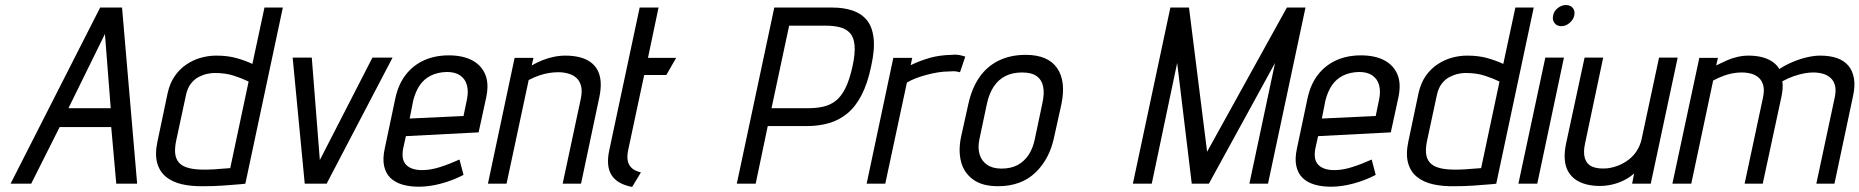

<svg xmlns="http://www.w3.org/2000/svg" viewBox="-20 -730 7389 763"><path d="M525 0 465 -700H378L22 0H104L217 -225H422L442 0ZM252 -300 397 -595 420 -300Z M955 0 1104 -700H1031L983 -476Q953 -490 918.5 -499.5Q884 -509 839 -509Q810 -509 780 -501Q750 -493 722.5 -475Q695 -457 675 -428.5Q655 -400 646 -359L606 -169Q595 -118 604.5 -83Q614 -48 640 -27Q666 -6 704.5 2.5Q743 11 790 10Q806 10 825.5 9.5Q845 9 865.5 7.5Q886 6 904.5 4.5Q923 3 936.5 2Q950 1 955 0ZM968 -406 895 -62Q895 -62 890 -61.5Q885 -61 876.5 -60.5Q868 -60 856 -59Q844 -58 830.5 -57Q817 -56 803 -56Q758 -55 731 -62Q704 -69 691 -84Q678 -99 676 -121.5Q674 -144 681 -175L719 -352Q725 -380 738.5 -397.5Q752 -415 769.5 -424Q787 -433 803.5 -436.5Q820 -440 832 -440Q876 -440 908.5 -429.5Q941 -419 968 -406Z M1143 -501 1191 0H1278L1540 -501H1460L1251 -94L1219 -501Z M1582 -139 1593 -189 1882 -204 1912 -342Q1924 -398 1908 -435Q1892 -472 1855 -491Q1818 -510 1763 -510Q1709 -510 1665.5 -490.5Q1622 -471 1592.5 -433Q1563 -395 1551 -339L1509 -140Q1500 -99 1506.5 -70Q1513 -41 1531.5 -23Q1550 -5 1579 3.5Q1608 12 1645 12Q1686 12 1733 -0.5Q1780 -13 1822 -35L1806 -96Q1766 -78 1728.5 -66Q1691 -54 1657 -54Q1637 -54 1621 -59Q1605 -64 1594.5 -74.5Q1584 -85 1581 -101Q1578 -117 1582 -139ZM1836 -337 1822 -269 1608 -259 1622 -330Q1631 -366 1648 -391Q1665 -416 1692 -429.5Q1719 -443 1756 -444Q1789 -444 1809 -430Q1829 -416 1835.5 -391.5Q1842 -367 1836 -337Z M2289 -342 2216 0H2289L2362 -345Q2369 -379 2367 -405.5Q2365 -432 2354.5 -451.5Q2344 -471 2325.5 -484Q2307 -497 2282 -503Q2257 -509 2227 -509Q2204 -509 2180 -504Q2156 -499 2134 -490Q2112 -481 2093 -470L2100 -500H2025L1919 0H1993L2081 -412Q2102 -423 2122.5 -430Q2143 -437 2162 -440Q2181 -443 2199 -443Q2220 -443 2239 -437.5Q2258 -432 2271 -420Q2284 -408 2289 -389Q2294 -370 2289 -342Z M2476 -132 2540 -432H2628L2667 -500H2555L2597 -700H2522L2401 -132Q2388 -70 2410 -34.5Q2432 1 2492 13L2527 -45Q2505 -50 2492 -61Q2479 -72 2475 -89.5Q2471 -107 2476 -132Z M3287 -700H3057L2908 0H2983L3031 -229H3187Q3233 -229 3273.5 -240.5Q3314 -252 3347 -279Q3380 -306 3404 -352.5Q3428 -399 3442 -467Q3457 -534 3451.5 -579.5Q3446 -625 3424 -651Q3402 -677 3367 -688.5Q3332 -700 3287 -700ZM3046 -300 3116 -628H3261Q3294 -628 3318.5 -621.5Q3343 -615 3358 -598.5Q3373 -582 3376 -550Q3379 -518 3368 -467Q3356 -412 3339 -378.5Q3322 -345 3300 -328.5Q3278 -312 3251 -306Q3224 -300 3192 -300Z M3795 -443 3816 -505Q3811 -507 3796 -510.5Q3781 -514 3761 -512Q3714 -511 3675 -500Q3636 -489 3599 -471L3605 -500H3530L3424 0H3498L3584 -402Q3601 -412 3621 -419.5Q3641 -427 3663.5 -433Q3686 -439 3708.5 -442.5Q3731 -446 3750 -446Q3771 -448 3783 -445.5Q3795 -443 3795 -443Z M4169 -185 4198 -316Q4217 -408 4180.5 -460Q4144 -512 4056 -512Q3996 -512 3949.5 -489.5Q3903 -467 3872.5 -423.5Q3842 -380 3828 -316L3799 -185Q3788 -132 3799 -88Q3810 -44 3846.5 -17Q3883 10 3946 10Q4038 10 4094.5 -44Q4151 -98 4169 -185ZM4122 -318 4092 -176Q4085 -141 4067.5 -114.5Q4050 -88 4023.5 -74Q3997 -60 3960 -60Q3925 -60 3903 -75Q3881 -90 3873 -116Q3865 -142 3872 -176L3902 -318Q3911 -359 3929.5 -386.5Q3948 -414 3976 -428Q4004 -442 4042 -442Q4079 -442 4099.5 -427.5Q4120 -413 4125.5 -385.5Q4131 -358 4122 -318Z M4705 -700H4631L4482 0H4557L4658 -480L4716 0H4784L5047 -480L4945 0H5019L5168 -700H5094L4777 -127Z M5207 -139 5218 -189 5507 -204 5537 -342Q5549 -398 5533 -435Q5517 -472 5480 -491Q5443 -510 5388 -510Q5334 -510 5290.5 -490.5Q5247 -471 5217.5 -433Q5188 -395 5176 -339L5134 -140Q5125 -99 5131.5 -70Q5138 -41 5156.5 -23Q5175 -5 5204 3.5Q5233 12 5270 12Q5311 12 5358 -0.5Q5405 -13 5447 -35L5431 -96Q5391 -78 5353.5 -66Q5316 -54 5282 -54Q5262 -54 5246 -59Q5230 -64 5219.5 -74.5Q5209 -85 5206 -101Q5203 -117 5207 -139ZM5461 -337 5447 -269 5233 -259 5247 -330Q5256 -366 5273 -391Q5290 -416 5317 -429.5Q5344 -443 5381 -444Q5414 -444 5434 -430Q5454 -416 5460.5 -391.5Q5467 -367 5461 -337Z M5926 0 6075 -700H6002L5954 -476Q5924 -490 5889.5 -499.5Q5855 -509 5810 -509Q5781 -509 5751 -501Q5721 -493 5693.5 -475Q5666 -457 5646 -428.5Q5626 -400 5617 -359L5577 -169Q5566 -118 5575.5 -83Q5585 -48 5611 -27Q5637 -6 5675.5 2.5Q5714 11 5761 10Q5777 10 5796.5 9.5Q5816 9 5836.5 7.5Q5857 6 5875.5 4.5Q5894 3 5907.5 2Q5921 1 5926 0ZM5939 -406 5866 -62Q5866 -62 5861 -61.5Q5856 -61 5847.5 -60.5Q5839 -60 5827 -59Q5815 -58 5801.5 -57Q5788 -56 5774 -56Q5729 -55 5702 -62Q5675 -69 5662 -84Q5649 -99 5647 -121.5Q5645 -144 5652 -175L5690 -352Q5696 -380 5709.5 -397.5Q5723 -415 5740.5 -424Q5758 -433 5774.5 -436.5Q5791 -440 5803 -440Q5847 -440 5879.5 -429.5Q5912 -419 5939 -406Z M6014 0H6089L6195 -501H6121ZM6203 -710Q6186 -710 6170.5 -698Q6155 -686 6152 -668Q6148 -651 6157.5 -638.5Q6167 -626 6185 -626Q6202 -626 6217 -638.5Q6232 -651 6236 -668Q6240 -686 6230.5 -698Q6221 -710 6203 -710Z M6474 -41 6466 0H6540L6647 -501H6573L6503 -174Q6497 -150 6484.5 -130.5Q6472 -111 6453.5 -96.5Q6435 -82 6413 -73Q6391 -64 6367 -61Q6330 -58 6308 -67.5Q6286 -77 6278.5 -100.5Q6271 -124 6279 -160L6351 -501H6277L6203 -157Q6196 -122 6198.5 -94.5Q6201 -67 6212.5 -47.5Q6224 -28 6242.5 -15.5Q6261 -3 6285.5 3Q6310 9 6338 9Q6363 9 6388 3Q6413 -3 6435.5 -14.5Q6458 -26 6474 -41Z M7271 -342 7198 0H7270L7343 -344Q7353 -387 7347.5 -418.5Q7342 -450 7324.5 -470Q7307 -490 7279 -499.5Q7251 -509 7213 -509Q7191 -509 7163.5 -503Q7136 -497 7107 -485Q7078 -473 7051 -456Q7040 -474 7022.5 -485.5Q7005 -497 6981.5 -503Q6958 -509 6928 -509Q6907 -509 6885 -504Q6863 -499 6842.5 -490Q6822 -481 6800 -470L6807 -500H6733L6626 0H6701L6788 -410Q6809 -421 6827.5 -428Q6846 -435 6864.5 -438.5Q6883 -442 6901 -442Q6922 -442 6940 -437Q6958 -432 6970.5 -420Q6983 -408 6987.5 -389Q6992 -370 6986 -342L6913 0H6985L7059 -344Q7063 -362 7064 -377.5Q7065 -393 7063 -407Q7087 -420 7109 -427.5Q7131 -435 7150 -438.5Q7169 -442 7185 -442Q7206 -442 7224 -437Q7242 -432 7255 -420Q7268 -408 7272.5 -389Q7277 -370 7271 -342Z"/></svg>

Font: Advent Pro Medium
Style: Italic
Weight: 500
Italic angle: -12°
Version: Version 3.000